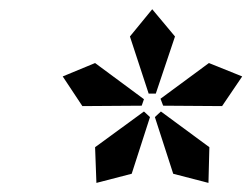

<svg xmlns="http://www.w3.org/2000/svg" viewBox="-20 -738 550 420"><path d="M268.1 -357.9 190.9 -337.9 188 -416 294.9 -494.1 308.1 -481.9ZM290 -506.8 160.2 -505.9 117.2 -570.8 188 -600.1 294.9 -521ZM436 -337.9 358.9 -357.9 318.8 -481.9 332 -494.1 438 -416ZM320.8 -533.2H305.2L264.2 -658.2L313 -717.8L362.8 -658.2ZM465.8 -505.9 336.9 -506.8 331.1 -522 437 -600.1 509.8 -570.8Z"/></svg>

Font: Charis SIL Viet
Style: Bold Italic
Weight: 700
Italic angle: -11°
Foundry: SIL International
Version: Version 5.000